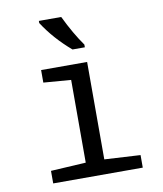

<svg xmlns="http://www.w3.org/2000/svg" viewBox="-85 -835 770 905"><g transform="rotate(-10 300.0 -383.0)"><path d="M264.2 -465.8 132.8 -476.1V-536.1H353V-69.8L524.9 -60.1V0H96.2V-60.1L264.2 -69.8ZM354.5 -606H295.4Q214.4 -675.3 162.6 -755.9V-766.1H269.5Q311.5 -679.2 354.5 -619.1Z"/></g></svg>

Font: Noto Mono
Style: Regular
Weight: 400
Designer: Monotype Design Team
Foundry: Monotype Imaging Inc.
Version: Version 1.00